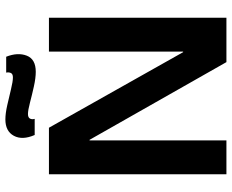

<svg xmlns="http://www.w3.org/2000/svg" viewBox="-94 -768 862 714"><g transform="rotate(-90 337.0 -411.0)"><path d="M46 0V-660H219L500 -161H502V-660H628V0H463L174 -509H172V0ZM427 -709Q404 -709 372.5 -716Q341 -723 312.5 -730.5Q284 -738 270 -738Q257 -738 253 -730.5Q249 -723 252 -713H192Q172 -759 189 -790.5Q206 -822 250 -822Q272 -822 303 -815Q334 -808 362.5 -801Q391 -794 406 -794Q419 -794 422.5 -801.5Q426 -809 424 -819H483Q500 -776 487 -742.5Q474 -709 427 -709Z"/></g></svg>

Font: Bricolage Grotesque 48pt SemiBold
Style: Regular
Weight: 600
Designer: Mathieu Triay
Foundry: Atelier Triay
Version: Version 1.000; ttfautohint (v1.8.4.7-5d5b);gftools[0.9.32]